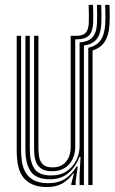

<svg xmlns="http://www.w3.org/2000/svg" viewBox="-20 -744 461 772"><path d="M169.8 8Q134.5 8 111.8 -2Q89 -12 75.9 -28.1Q62.8 -44.2 56.6 -63.9Q50.5 -83.5 48.9 -103Q47.2 -122.5 47.2 -139V-600H64.8V-142Q64.8 -122.8 67.4 -99.5Q70 -76.2 80.2 -55.4Q90.5 -34.5 112.9 -21Q135.2 -7.5 174.8 -7.5Q214 -7.5 241.6 -25Q269.2 -42.5 287.8 -75H292.5L284.2 -14.5V0H266.8V-5.8L277 -46.2H273.8Q255 -20 230 -6Q205 8 169.8 8ZM300 0V-42L303.8 -113.2H299.2Q284.8 -73.5 255 -48.1Q225.2 -22.8 179.5 -23.2Q126.2 -23.5 104.2 -53.8Q82.2 -84 82.2 -143V-600H99.8V-145Q99.8 -95 117.8 -66.8Q135.8 -38.5 185.5 -38.5Q223.5 -38.5 248.9 -56Q274.2 -73.5 287.1 -100.2Q300 -127 300 -155V-573.5Q334.5 -575.8 351.2 -593.5Q368 -611.2 370 -650.5Q370.5 -665.2 370.5 -686Q370.5 -706.8 369.8 -724.5H387Q388.2 -702.2 388.2 -682.1Q388.2 -662 387.2 -646Q384.8 -606 368.1 -585.9Q351.5 -565.8 317.5 -561V0ZM189.2 -55.5Q163.5 -55.5 148.8 -64.4Q134 -73.2 127.2 -87.2Q120.5 -101.2 118.8 -117.4Q117 -133.5 117 -148.2V-600H134.5V-149.2Q134.5 -131 137.5 -112.9Q140.5 -94.8 152.5 -82.9Q164.5 -71 191.8 -71Q216 -71 232 -81.8Q248 -92.5 256.1 -110.9Q264.2 -129.2 264.2 -152.2V-600H288.2Q311.8 -600 323.5 -611.1Q335.2 -622.2 337 -650.8Q337.5 -664 337.4 -685Q337.2 -706 336.5 -724.5H354Q354.8 -706 354.9 -685.2Q355 -664.5 354.5 -650.5Q352.2 -614.5 336.4 -600.1Q320.5 -585.8 288.2 -585.8H282.5V-153.5Q282.5 -127 272 -104.6Q261.5 -82.2 240.8 -68.9Q220 -55.5 189.2 -55.5ZM335 0V-551.8Q368 -559.2 384.1 -581.6Q400.2 -604 402.8 -644.8Q403.8 -656 403.9 -670.8Q404 -685.5 403.6 -700Q403.2 -714.5 402.8 -724.5H420.2Q420.8 -714.8 421 -700.1Q421.2 -685.5 421.1 -670.4Q421 -655.2 420.2 -644Q417.5 -601.2 401.2 -576.4Q385 -551.5 352.2 -541.2V0Z"/></svg>

Font: Big Shoulders Inline Display Thin SemiBold
Style: Regular
Weight: 600
Version: Version 2.002